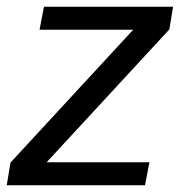

<svg xmlns="http://www.w3.org/2000/svg" viewBox="-26 -548 546 568"><path d="M403 0H-6L5 -67L368 -460H91L104 -528H486L475 -461L112 -68H416Z"/></svg>

Font: Libra Sans
Style: Italic
Weight: 400
Italic angle: -12°
Foundry: Context Ltd
Version: Version 1.002